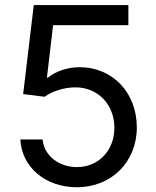

<svg xmlns="http://www.w3.org/2000/svg" viewBox="-20 -748 633 777"><path d="M291 9.8C431.2 9.8 533.7 -92.8 533.7 -232.4C533.7 -373 435.5 -476.1 302.2 -476.1C252 -476.1 203.6 -458.5 173.8 -433.6H169.9L194.8 -646H499.5V-727.5H116.7L73.7 -367.2L160.6 -356.4C189.5 -378.4 240.2 -394.5 285.2 -394.5C376.5 -394.5 442.9 -324.7 442.9 -231C442.9 -138.7 378.9 -71.8 291 -71.8C217.8 -71.8 158.2 -118.7 152.3 -183.6H62.5C67.4 -72.3 163.1 9.8 291 9.8Z"/></svg>

Font: Raveo
Style: Regular
Weight: 400
Designer: Jakub Foglar, Rasmus Andersson (Inter)
Foundry: Jakubfoglar.com
Version: Version 1.100;Glyphs 3.2.3 (3260)